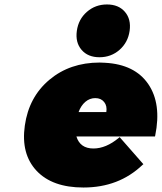

<svg xmlns="http://www.w3.org/2000/svg" viewBox="-20 -837 729 865"><path d="M91.8 -271Q109.9 -399.9 202.4 -477.5Q294.9 -555.2 429.2 -555.2Q433.1 -555.2 441.2 -554.7Q449.2 -554.2 453.1 -554.2Q587.4 -546.9 647.9 -458.3Q708.5 -369.6 679.2 -226.1L678.2 -222.2H324.2Q340.8 -168 400.9 -168Q457.5 -168 515.1 -215.8L519 -219.2L626 -97.2L622.1 -94.2Q515.6 7.8 356 7.8Q215.3 7.8 144.5 -67.9Q73.7 -143.6 91.8 -271ZM347.4 -612.5Q318.8 -646 326.2 -698.2Q333.5 -750.5 371.6 -783.7Q409.7 -816.9 461.9 -816.9Q514.2 -816.9 542.7 -783.7Q571.3 -750.5 564 -698.2Q556.6 -646 518.6 -612.5Q480.5 -579.1 428.2 -579.1Q376 -579.1 347.4 -612.5ZM334 -332H459Q463.4 -359.9 449.2 -377.4Q435.1 -395 409.2 -395Q384.3 -395 364.5 -378.2Q344.7 -361.3 334 -332Z"/></svg>

Font: Trueno UltraBlack
Style: Italic
Weight: 950
Designer: Julieta Ulanovsky
Foundry: Julieta Ulanovsky
Version: Version 3.001b | FøM Fix